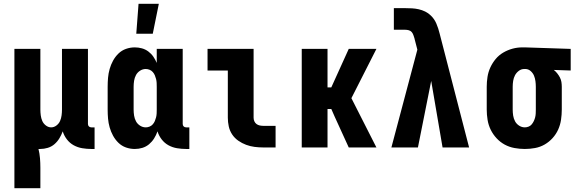

<svg xmlns="http://www.w3.org/2000/svg" viewBox="-20 -778 3040 1013"><path d="M56 215V-520H193V-200Q193 -185 195 -169.5Q197 -154 203 -140Q209 -126 222 -116Q235 -106 250 -106Q265 -106 278 -116Q291 -126 297 -140Q303 -154 305 -169.5Q307 -185 307 -200V-520H444V-124Q444 -116 449 -111Q454 -106 462 -106H479V8H462Q438 8 414 4Q390 0 369 -11.5Q348 -23 333 -42.5Q318 -62 311 -85Q304 -66 293.5 -48.5Q283 -31 267.5 -17.5Q252 -4 232 2Q212 8 192 8H183Q189 32 191 57Q193 82 193 107V215Z M699 -600 711 -758H818L786 -600ZM691 8Q667 8 644.5 0Q622 -8 605 -24.5Q588 -41 576.5 -62Q565 -83 558.5 -106Q552 -129 550 -152.5Q548 -176 548 -200V-320Q548 -344 550 -367.5Q552 -391 558.5 -414Q565 -437 576.5 -458Q588 -479 605 -495.5Q622 -512 644.5 -520Q667 -528 691 -528Q710 -528 728.5 -523Q747 -518 762.5 -506.5Q778 -495 789 -479Q800 -463 807 -446V-520H944V-124Q944 -116 949 -111Q954 -106 962 -106H979V8H962Q938 8 914 4Q890 0 869 -11.5Q848 -23 833 -42.5Q818 -62 811 -85Q804 -65 793 -47.5Q782 -30 766.5 -17Q751 -4 731.5 2Q712 8 691 8ZM749 -106Q759 -106 769 -110Q779 -114 786 -122Q793 -130 797 -139.5Q801 -149 803.5 -159Q806 -169 806.5 -179.5Q807 -190 807 -200V-320Q807 -330 806.5 -340.5Q806 -351 803.5 -361Q801 -371 797 -380.5Q793 -390 786 -398Q779 -406 769 -410Q759 -414 749 -414Q733 -414 719 -405Q705 -396 697.5 -382Q690 -368 687.5 -352Q685 -336 685 -320V-200Q685 -184 687.5 -168Q690 -152 697.5 -138Q705 -124 719 -115Q733 -106 749 -106Z M1370 0Q1346 0 1323 -3Q1300 -6 1278.5 -14Q1257 -22 1237.5 -35.5Q1218 -49 1205 -68.5Q1192 -88 1187 -111Q1182 -134 1182 -157V-406H1075V-520H1318V-157Q1318 -147 1322 -138Q1326 -129 1333.5 -123.5Q1341 -118 1350.5 -116Q1360 -114 1370 -114H1434V0Z M1572 0V-520H1708V-317H1728L1820 -520H1966L1834 -260L1966 0H1820L1746 -162L1728 -203H1708V0Z M2045 0 2182 -516 2167 -574V-575Q2164 -584 2161 -593Q2158 -602 2152 -609Q2146 -616 2136.5 -618.5Q2127 -621 2118 -621H2058V-735H2118Q2136 -735 2154 -734Q2172 -733 2189.5 -729Q2207 -725 2223.5 -717Q2240 -709 2253 -696Q2272 -678 2282.5 -653Q2293 -628 2299 -603L2455 0H2315L2255 -351L2185 0Z M2749 8Q2722 8 2694.5 3Q2667 -2 2643 -15Q2619 -28 2600 -48.5Q2581 -69 2569 -93.5Q2557 -118 2552.5 -145.5Q2548 -173 2548 -200V-320Q2548 -346 2552 -372Q2556 -398 2567 -422Q2578 -446 2595 -466.5Q2612 -487 2635 -500.5Q2658 -514 2683.5 -521Q2709 -528 2735 -528H2750L2991 -520V-406L2902 -409Q2912 -401 2920 -391Q2928 -381 2934 -369.5Q2940 -358 2942 -345.5Q2944 -333 2944 -320V-200Q2944 -173 2940 -146Q2936 -119 2925 -94.5Q2914 -70 2895.5 -49.5Q2877 -29 2853.5 -15.5Q2830 -2 2803 3Q2776 8 2749 8ZM2749 -106Q2759 -106 2769 -110Q2779 -114 2785.5 -122Q2792 -130 2796.5 -139.5Q2801 -149 2803.5 -159Q2806 -169 2806.5 -179.5Q2807 -190 2807 -200V-320Q2807 -335 2805 -350Q2803 -365 2797.5 -378.5Q2792 -392 2780.5 -402.5Q2769 -413 2754 -414H2746Q2730 -414 2717 -404Q2704 -394 2697 -380.5Q2690 -367 2687.5 -351.5Q2685 -336 2685 -320V-200Q2685 -184 2687.5 -168Q2690 -152 2697.5 -138Q2705 -124 2719 -115Q2733 -106 2749 -106Z"/></svg>

Font: Iosevka SS18 Heavy
Style: Regular
Weight: 900
Monospace: yes
Designer: Belleve Invis
Foundry: Belleve Invis
Version: Version 25.1.1; ttfautohint (v1.8.4)